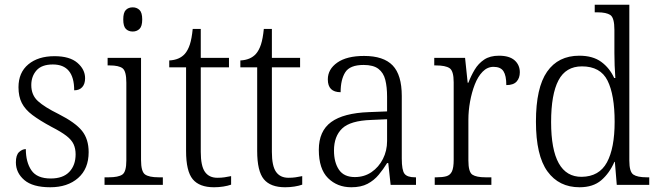

<svg xmlns="http://www.w3.org/2000/svg" viewBox="-20 -780 2775 810"><path d="M192 10Q118 10 82.5 -20.5Q47 -51 47 -95Q47 -126 60.5 -138.5Q74 -151 89 -151Q89 -96 112.5 -61.5Q136 -27 194 -27Q246 -27 272.5 -55Q299 -83 299 -129Q299 -153 290.5 -171.5Q282 -190 260 -207Q238 -224 197 -245Q147 -272 116.5 -295Q86 -318 72 -345.5Q58 -373 58 -412Q58 -474 99.5 -508.5Q141 -543 210 -543Q274 -543 306.5 -515Q339 -487 339 -450Q339 -426 327 -412.5Q315 -399 293 -399Q293 -508 203 -508Q156 -508 134 -483Q112 -458 112 -421Q112 -379 140 -353.5Q168 -328 227 -299Q298 -263 326 -228Q354 -193 354 -138Q354 -68 309.5 -29Q265 10 192 10Z M540 -647Q522 -647 511 -658Q500 -669 500 -698Q500 -727 511 -738Q522 -749 540 -749Q557 -749 568.5 -738Q580 -727 580 -698Q580 -669 568.5 -658Q557 -647 540 -647ZM421 0V-32H439Q479 -32 496 -43.5Q513 -55 513 -103V-431Q513 -480 497 -492Q481 -504 443 -504H434V-536H575V-105Q575 -56 592 -44Q609 -32 649 -32H667V0Z M883 10Q821 10 793 -24Q765 -58 765 -143V-496H694V-525Q737 -527 760 -553Q773 -568 781 -592.5Q789 -617 793 -658H827V-536H946V-496H827V-139Q827 -80 844.5 -55Q862 -30 897 -30Q914 -30 927 -32Q940 -34 955 -37V-1Q941 4 922 7Q903 10 883 10Z M1183 10Q1121 10 1093 -24Q1065 -58 1065 -143V-496H994V-525Q1037 -527 1060 -553Q1073 -568 1081 -592.5Q1089 -617 1093 -658H1127V-536H1246V-496H1127V-139Q1127 -80 1144.5 -55Q1162 -30 1197 -30Q1214 -30 1227 -32Q1240 -34 1255 -37V-1Q1241 4 1222 7Q1203 10 1183 10Z M1462 10Q1403 10 1364 -28.5Q1325 -67 1325 -148Q1325 -227 1377 -265Q1429 -303 1536 -307L1613 -310V-372Q1613 -413 1605.5 -443Q1598 -473 1576.5 -489.5Q1555 -506 1514 -506Q1456 -506 1436.5 -475Q1417 -444 1417 -391Q1363 -391 1363 -445Q1363 -488 1403 -516Q1443 -544 1516 -544Q1598 -544 1636.5 -504Q1675 -464 1675 -375V-111Q1675 -62 1686.5 -47Q1698 -32 1731 -32H1735V0H1628L1618 -92H1613Q1597 -66 1577.5 -42.5Q1558 -19 1530.5 -4.5Q1503 10 1462 10ZM1477 -33Q1517 -33 1547.5 -54Q1578 -75 1595.5 -109.5Q1613 -144 1613 -185V-277L1546 -274Q1458 -271 1423.5 -238Q1389 -205 1389 -145Q1389 -95 1410 -64Q1431 -33 1477 -33Z M1814 0V-32H1822Q1847 -32 1863 -36.5Q1879 -41 1886.5 -56.5Q1894 -72 1894 -106V-433Q1894 -481 1876.5 -492.5Q1859 -504 1819 -504H1812V-536H1942L1953 -431H1956Q1967 -460 1982.5 -486Q1998 -512 2022.5 -528.5Q2047 -545 2085 -545Q2129 -545 2151 -525.5Q2173 -506 2173 -475Q2173 -451 2159.5 -436Q2146 -421 2116 -421Q2116 -461 2104 -479.5Q2092 -498 2062 -498Q2036 -498 2016 -477.5Q1996 -457 1983 -423.5Q1970 -390 1963 -351Q1956 -312 1956 -275V-103Q1956 -54 1973 -43Q1990 -32 2028 -32H2053V0Z M2425 10Q2338 10 2289.5 -57Q2241 -124 2241 -267Q2241 -410 2288 -477.5Q2335 -545 2424 -545Q2481 -545 2516.5 -519Q2552 -493 2571 -451H2576Q2574 -476 2573 -504Q2572 -532 2572 -556V-654Q2572 -705 2555 -716.5Q2538 -728 2501 -728H2489V-760H2635V-102Q2635 -55 2652 -43.5Q2669 -32 2708 -32H2719V0H2582L2574 -97H2572Q2551 -49 2516.5 -19.5Q2482 10 2425 10ZM2434 -34Q2508 -35 2540.5 -95Q2573 -155 2573 -266Q2573 -380 2543 -440Q2513 -500 2435 -500Q2367 -500 2336 -441Q2305 -382 2305 -265Q2305 -33 2434 -34Z"/></svg>

Font: Noto Serif Hebrew SemiCondensed Light
Style: Regular
Weight: 300
Width: 4
Designer: Monotype Design Team
Foundry: Monotype Imaging Inc.
Version: Version 2.004; ttfautohint (v1.8.4.7-5d5b)